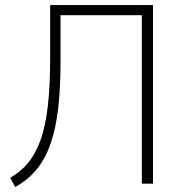

<svg xmlns="http://www.w3.org/2000/svg" viewBox="-20 -725 722 758"><path d="M40 13 20 -23Q61 -46 90.5 -81.5Q120 -117 139.5 -170.5Q159 -224 168.5 -303.5Q178 -383 178 -495V-705H584V0H540V-665H219V-485Q219 -374 209 -292Q199 -210 177.5 -151.5Q156 -93 122 -53Q88 -13 40 13Z"/></svg>

Font: Nunito Sans 10pt SemiCondensed ExtraLight
Style: Regular
Weight: 250
Width: 4
Designer: Vernon Adams
Foundry: Vernon Adams
Version: Version 3.101;gftools[0.9.27]